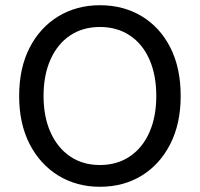

<svg xmlns="http://www.w3.org/2000/svg" viewBox="-20 -705 765 735"><path d="M362.5 10Q273.3 10 203.3 -32.9Q133.3 -75.8 93.3 -153.8Q53.3 -231.7 53.3 -337.5Q53.3 -444.2 93.3 -522.1Q133.3 -600 203.3 -642.5Q273.3 -685 362.5 -685Q452.5 -685 522.5 -642.9Q592.5 -600.8 632.1 -522.9Q671.7 -445 671.7 -337.5Q671.7 -231.7 631.7 -153.3Q591.7 -75 522.1 -32.5Q452.5 10 362.5 10ZM362.5 -73.3Q428.3 -73.3 477.1 -106.3Q525.8 -139.2 552.1 -198.8Q578.3 -258.3 578.3 -337.5Q578.3 -417.5 552.1 -477.1Q525.8 -536.7 477.1 -569.2Q428.3 -601.7 362.5 -601.7Q296.7 -601.7 248.3 -569.2Q200 -536.7 173.3 -477.1Q146.7 -417.5 146.7 -337.5Q146.7 -258.3 173.3 -198.8Q200 -139.2 248.3 -106.3Q296.7 -73.3 362.5 -73.3Z"/></svg>

Font: Funnel Sans
Style: Regular
Weight: 400
Designer: NORD ID, Kristian Moeller
Foundry: Dicotype
Version: Version 1.000